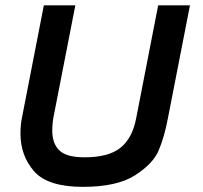

<svg xmlns="http://www.w3.org/2000/svg" viewBox="-20 -708 782 739"><path d="M626.2 -252.5 711.2 -687.5H588.8L503.8 -251.2Q488.8 -175 443.1 -138.8Q397.5 -102.5 305 -102.5Q236.2 -102.5 208.8 -128.8Q181.2 -155 181.2 -205Q181.2 -233.8 186.2 -258.8L270 -687.5H148.8L65 -257.5Q58.8 -228.8 58.8 -193.8Q58.8 -108.8 111.2 -48.8Q163.8 11.2 298.8 11.2Q430 11.2 499.4 -33.1Q568.8 -77.5 590.6 -128.8Q612.5 -180 626.2 -252.5Z"/></svg>

Font: Cambay
Style: Bold Italic
Weight: 700
Italic angle: -11°
Designer: Pooja Saxena
Foundry: Pooja Saxena
Version: Version 1.006;PS 001.006;hotconv 1.0.70;makeotf.lib2.5.58329